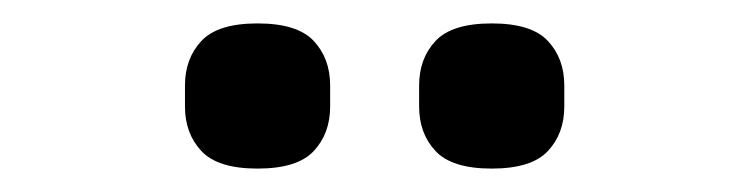

<svg xmlns="http://www.w3.org/2000/svg" viewBox="-20 -754 640 164"><path d="M200 -610Q166 -610 152 -625Q138 -640 138 -663V-681Q138 -704 152 -719Q166 -734 200 -734Q234 -734 248 -719Q262 -704 262 -681V-663Q262 -640 248 -625Q234 -610 200 -610ZM400 -610Q366 -610 352 -625Q338 -640 338 -663V-681Q338 -704 352 -719Q366 -734 400 -734Q434 -734 448 -719Q462 -704 462 -681V-663Q462 -640 448 -625Q434 -610 400 -610Z"/></svg>

Font: IBM Plex Sans Hebrew Medm
Style: Regular
Weight: 500
Designer: Mike Abbink, Paul van der Laan, Pieter van Rosmalen, Yanek Iontef
Foundry: Bold Monday
Version: Version 1.3